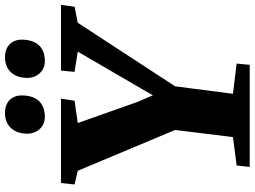

<svg xmlns="http://www.w3.org/2000/svg" viewBox="-144 -864 1009 760"><g transform="rotate(-90 360.0 -484.5)"><path d="M78.6 0H482.9L487.8 -51.8L368.2 -66.4L397.9 -295.4L649.4 -680.7L712.9 -693.4L720.2 -747.1H460L455.1 -693.4L535.2 -680.7L389.2 -430.2L362.3 -383.3L336.4 -443.4L252.4 -680.7L340.8 -693.4L349.1 -747.1H15.1L9.3 -693.4L63.5 -680.7L225.1 -295.4L196.8 -66.4L84.5 -51.8ZM497.1 -811C554.7 -811 581.5 -845.7 582.5 -899.9C583.5 -939 559.6 -968.8 513.2 -968.8C463.4 -968.8 432.1 -936 431.2 -882.8C430.2 -842.3 458 -811 497.1 -811ZM276.4 -811C334 -811 360.8 -845.7 361.8 -899.9C362.8 -939 338.9 -968.8 292.5 -968.8C242.7 -968.8 211.4 -936 210.4 -882.8C209.5 -842.3 237.3 -811 276.4 -811Z"/></g></svg>

Font: Merriweather
Style: Heavy Italic
Weight: 900
Italic angle: -7.5°
Designer: Eben Sorkin
Foundry: Eben Sorkin
Version: Version 1.001